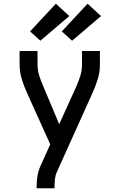

<svg xmlns="http://www.w3.org/2000/svg" viewBox="-20 -803 640 1028"><path d="M176 205V198Q176 169 180.5 140Q185 111 197 85L249 -30L124 -307Q108 -342 96.5 -379.5Q85 -417 85 -457V-530H181V-457Q181 -441 183.5 -426Q186 -411 190.5 -396.5Q195 -382 200.5 -368Q206 -354 212 -340L297 -138L389 -341Q401 -368 410 -397Q419 -426 419 -457V-530H515V-456Q515 -417 503.5 -379.5Q492 -342 476 -307L284 119Q276 137 274 157.5Q272 178 272 198V205ZM366 -585 311 -635 449 -783 521 -717ZM196 -585 141 -635 279 -783 351 -717Z"/></svg>

Font: Iosevka Curly Medium Extended
Style: Regular
Weight: 500
Width: 7
Monospace: yes
Designer: Belleve Invis
Foundry: Belleve Invis
Version: Version 11.1.0; ttfautohint (v1.8.3)